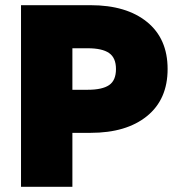

<svg xmlns="http://www.w3.org/2000/svg" viewBox="-20 -720 705 740"><path d="M61 -700H329Q467 -700 546.5 -635.5Q626 -571 626 -454Q626 -337 546.5 -272.5Q467 -208 329 -208H259V0H61ZM427 -454Q427 -497 400.5 -515.5Q374 -534 318 -534H259V-374H318Q374 -374 400.5 -392Q427 -410 427 -454Z"/></svg>

Font: Chess Sans ExtraBold
Style: Regular
Weight: 800
Designer: Wolf Bōese
Foundry: Wolf Bōese
Version: Version 7.223